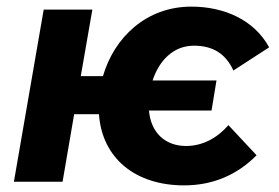

<svg xmlns="http://www.w3.org/2000/svg" viewBox="-20 -549 844 580"><path d="M22 0H169L204 -204H279C288 -72 388 11 536 11C622 11 696 -20 755 -80L670 -171C638 -134 594 -108 542 -108C481 -108 436 -146 430 -215H619L634 -306H441C460 -364 502 -411 566 -411C626 -411 663 -384 685 -336L793 -406C748 -489 657 -529 558 -529C422 -529 325 -436 291 -319H224L259 -520H112Z"/></svg>

Font: Fixel Display
Style: Bold Italic
Weight: 700
Italic angle: -10°
Designer: AlfaBravo + MacPaw
Foundry: Kyrylo Tkachov, Marchela Mozhyna, Serhii Makarenko, Maria Weinstein, Zakhar Kryvoshyya
Version: Version 1.210;Glyphs 3.2 (3217)